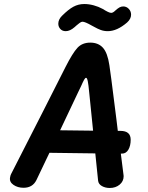

<svg xmlns="http://www.w3.org/2000/svg" viewBox="-20 -924 735 955"><path d="M587 -160H581Q591 -81 594 -57Q595 -53 595 -48Q595 -22 575 -5.5Q555 11 526 11Q504 11 487 1.5Q470 -8 468 -25L454 -161L226 -164L212 -135Q196 -100 161 -28Q142 10 97 10Q68 10 47 -4.5Q26 -19 30 -41Q32 -53 35 -58Q219 -418 306 -591Q341 -660 365 -686Q389 -712 429 -712Q469 -712 492 -686.5Q515 -661 524 -600Q534 -531 544 -449Q554 -367 559 -331L566 -273H579Q630 -273 630 -229Q630 -199 618.5 -179.5Q607 -160 587 -160ZM443 -274 424 -461Q420 -504 416.5 -520.5Q413 -537 408 -537Q404 -537 398.5 -527.5Q393 -518 383 -495L369 -466L279 -276ZM270 -806Q270 -827 288 -845Q320 -877 345 -890.5Q370 -904 399 -904Q422 -904 446 -897.5Q470 -891 490 -880Q506 -870 516.5 -865Q527 -860 533 -860Q542 -860 553 -871Q565 -882 574 -887Q583 -892 593 -892Q609 -892 620.5 -880Q632 -868 632 -851Q632 -830 612 -812Q562 -769 516 -769Q497 -769 481 -775Q465 -781 453 -788Q441 -795 436 -797Q403 -816 390 -816Q384 -816 375.5 -809.5Q367 -803 360.5 -797.5Q354 -792 351 -789Q328 -769 307 -769Q290 -769 280 -780Q270 -791 270 -806Z"/></svg>

Font: Mali SemiBold
Style: Italic
Weight: 600
Italic angle: -10°
Version: Version 1.000; ttfautohint (v1.6)